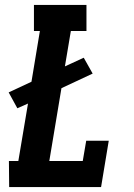

<svg xmlns="http://www.w3.org/2000/svg" viewBox="-20 -755 540 775"><path d="M17 0 16 -105H54L93 -337L50 -318L15 -382L107 -425L141 -630H117V-735H329V-630H266L242 -487L318 -522L354 -458L228 -399L179 -105H314L328 -187H419L388 0Z"/></svg>

Font: Iosevka Curly Slab Extrabold
Style: Italic
Weight: 800
Italic angle: -9°
Monospace: yes
Designer: Belleve Invis
Foundry: Belleve Invis
Version: Version 22.1.2; ttfautohint (v1.8.4)